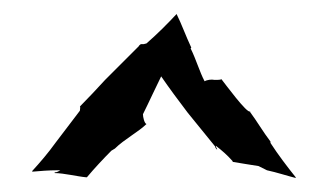

<svg xmlns="http://www.w3.org/2000/svg" viewBox="-20 -773 468 274"><path d="M26 -528C37 -529 50 -530 61 -530H66C64 -529 62 -527 58 -527V-526C71 -526 91 -521 103 -520H104C114 -532 128 -547 139 -558L144 -561C157 -574 178 -585 189 -596C186 -597 184 -606 184 -610C193 -628 202 -648 210 -664C221 -648 235 -629 248 -612L287 -564C287 -563 288 -561 289 -560H290C289 -562 288 -563 288 -565C297 -558 304 -552 312 -543V-542C323 -540 337 -538 349 -536L361 -530C375 -527 390 -522 402 -519V-520C390 -535 377 -552 366 -569V-571C356 -584 346 -601 337 -613V-614C333 -610 300 -655 296 -660C295 -659 290 -659 289 -659H286C282 -660 275 -659 272 -657C265 -670 260 -688 252 -704L253 -705C245 -722 239 -739 232 -753C219 -739 204 -724 189 -711L185 -710H181C181 -710 178 -708 178 -707L130 -659C119 -647 105 -632 94 -621C95 -621 94 -616 94 -615L59 -569C49 -555 37 -541 26 -529Z"/></svg>

Font: Charger Mayhem
Style: Regular
Weight: 400
Designer: Jasper
Foundry: Cannot Into Space Fonts
Version: Version 0.98